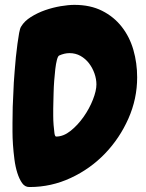

<svg xmlns="http://www.w3.org/2000/svg" viewBox="-20 -751 587 773"><path d="M532.2 -439.5Q532.2 -353.5 497.1 -273.9Q461.9 -194.3 402.8 -132.8Q343.8 -71.3 265.1 -34.7Q186.5 2 99.6 2H97.7Q80.1 2 68.8 -14.2Q57.6 -30.3 49.8 -54.7Q42 -79.1 38.1 -109.4Q34.2 -139.6 32.2 -168.5Q30.3 -197.3 30.3 -220.2Q30.3 -243.2 30.3 -254.9Q30.3 -288.1 31.2 -320.8Q32.2 -353.5 34.2 -386.7Q34.2 -397.5 35.6 -418.5Q37.1 -439.5 39.1 -465.8Q41 -492.2 43.9 -521Q46.9 -549.8 50.3 -574.7Q53.7 -599.6 57.1 -618.7Q60.5 -637.7 65.4 -644.5Q78.1 -666 104.5 -682.6Q130.9 -699.2 161.6 -710Q192.4 -720.7 224.1 -726.1Q255.9 -731.4 279.3 -731.4Q343.8 -731.4 391.1 -707.5Q438.5 -683.6 470.2 -643.1Q502 -602.5 517.1 -549.8Q532.2 -497.1 532.2 -439.5ZM368.2 -411.1Q368.2 -432.6 360.4 -455.1Q352.5 -477.5 338.4 -496.1Q324.2 -514.6 304.2 -525.9Q284.2 -537.1 259.8 -537.1Q239.3 -537.1 217.8 -527.3Q212.9 -524.4 209 -509.3Q205.1 -494.1 202.6 -472.7Q200.2 -451.2 198.2 -425.8Q196.3 -400.4 195.8 -377.4Q195.3 -354.5 194.8 -336.9Q194.3 -319.3 194.3 -313.5Q194.3 -303.7 194.3 -284.7Q194.3 -265.6 195.8 -247.1Q197.3 -228.5 199.2 -214.8Q201.2 -201.2 206.1 -201.2Q235.4 -201.2 264.2 -224.1Q293 -247.1 316.4 -280.3Q339.8 -313.5 354 -349.6Q368.2 -385.7 368.2 -411.1Z"/></svg>

Font: Chewy
Style: Regular
Weight: 400
Version: Version 1.001